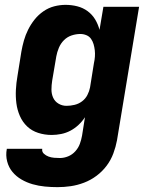

<svg xmlns="http://www.w3.org/2000/svg" viewBox="-20 -548 640 791"><path d="M217 223Q191 223 165 220.5Q139 218 114.5 211Q90 204 68.5 191.5Q47 179 31.5 160.5Q16 142 9.5 117Q3 92 8 66V65H154Q152 77 160.5 85Q169 93 180 97Q191 101 203 102Q215 103 227 103Q244 103 261 96Q278 89 290.5 75Q303 61 309 44.5Q315 28 318 11L330 -65Q319 -48 303.5 -33.5Q288 -19 270 -9.5Q252 0 232 4Q212 8 193 8Q164 8 137.5 -0.5Q111 -9 92 -27Q73 -45 62 -70Q51 -95 47.5 -122.5Q44 -150 45.5 -178.5Q47 -207 52 -235L68 -335Q72 -358 78.5 -381Q85 -404 96 -426Q107 -448 122.5 -467.5Q138 -487 159 -501.5Q180 -516 203.5 -522Q227 -528 250 -528Q275 -528 298.5 -522Q322 -516 341 -502Q360 -488 372 -468Q384 -448 390 -425L406 -520H553L462 30Q457 57 447 84Q437 111 419.5 134.5Q402 158 378 176Q354 194 326.5 204.5Q299 215 271.5 219Q244 223 217 223ZM254 -112Q270 -112 287 -116Q304 -120 318 -130.5Q332 -141 340 -156.5Q348 -172 351 -188L367 -288Q370 -301 371 -314.5Q372 -328 370.5 -341Q369 -354 365.5 -366Q362 -378 355 -388Q348 -398 336 -403Q324 -408 311 -408Q293 -408 275 -402Q257 -396 243.5 -382.5Q230 -369 222.5 -351Q215 -333 212 -316L195 -216Q192 -197 192 -179Q192 -161 199 -145.5Q206 -130 221 -121Q236 -112 254 -112Z"/></svg>

Font: Iosevka Aile Heavy Oblique
Style: Regular
Weight: 900
Italic angle: -9°
Designer: Belleve Invis
Foundry: Belleve Invis
Version: Version 31.1.0; ttfautohint (v1.8.4)